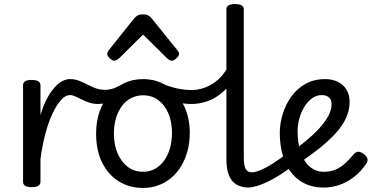

<svg xmlns="http://www.w3.org/2000/svg" viewBox="-20 -910 1870 949"><path d="M136 15Q115 15 104.5 8.5Q94 2 94 -11V-489Q94 -502 104.5 -508.5Q115 -515 136 -515Q158 -515 169 -508.5Q180 -502 180 -489V-341Q194 -389 212 -422.5Q230 -456 249.5 -477.5Q269 -499 288 -509Q307 -519 325 -519Q344 -519 353.5 -507Q363 -495 363 -479.5Q363 -464 353.5 -452Q344 -440 325 -440Q304 -440 282.5 -416.5Q261 -393 240.5 -350.5Q220 -308 204.5 -250Q189 -192 180 -124V-11Q180 2 169 8.5Q158 15 136 15Z M465 -396Q442 -396 422 -402.5Q402 -409 384.5 -418Q367 -427 352.5 -433.5Q338 -440 325 -440Q306 -440 297 -452Q288 -464 288 -479.5Q288 -495 297 -507Q306 -519 325 -519Q350 -519 370.5 -511Q391 -503 411 -492.5Q431 -482 452.5 -474Q474 -466 501 -466Q512 -466 529 -469.5Q546 -473 559 -481Q570 -488 579.5 -483Q589 -478 593.5 -468Q598 -458 597.5 -448Q597 -438 587 -433Q569 -424 547.5 -415.5Q526 -407 504.5 -401.5Q483 -396 465 -396Z M687 19Q620 19 567.5 -13.5Q515 -46 485 -106Q455 -166 455 -250Q455 -309 472 -358Q489 -407 520.5 -443Q552 -479 594 -499Q636 -519 687 -519Q754 -519 806 -484.5Q858 -450 888 -390Q918 -330 918 -254Q918 -206 907 -164.5Q896 -123 875.5 -89Q855 -55 826.5 -31Q798 -7 762.5 6Q727 19 687 19ZM687 -61Q719 -61 745 -75Q771 -89 790 -114.5Q809 -140 819.5 -175.5Q830 -211 830 -254Q830 -308 812 -350Q794 -392 762 -415.5Q730 -439 687 -439Q656 -439 629 -425.5Q602 -412 583 -386.5Q564 -361 553.5 -326.5Q543 -292 543 -250Q543 -194 561.5 -151.5Q580 -109 612 -85Q644 -61 687 -61Z M927 -396Q887 -396 848.5 -406Q810 -416 771 -433Q756 -439 753 -451Q750 -463 754 -474.5Q758 -486 767 -492.5Q776 -499 786 -495Q816 -482 853 -473.5Q890 -465 928 -465Q959 -465 992.5 -477Q1026 -489 1057.5 -516Q1089 -543 1112 -590Q1118 -602 1132.5 -600Q1147 -598 1156 -586Q1165 -574 1156 -555Q1124 -493 1084.5 -458Q1045 -423 1004.5 -409.5Q964 -396 927 -396Z M545 -610Q535 -610 522.5 -622Q510 -634 510 -644Q510 -647 511 -650Q512 -653 516 -660L643 -819Q649 -826 658.5 -832.5Q668 -839 687 -839Q706 -839 715 -832.5Q724 -826 730 -819L858 -660Q863 -653 864 -650Q865 -647 865 -644Q865 -634 852 -622Q839 -610 830 -610Q823 -610 817 -613.5Q811 -617 805 -623L687 -739L570 -623Q563 -617 557 -613.5Q551 -610 545 -610Z M1208 17Q1186 17 1166 10Q1146 3 1131 -12.5Q1116 -28 1107.5 -55.5Q1099 -83 1099 -124V-864Q1099 -877 1109.5 -883.5Q1120 -890 1141 -890Q1163 -890 1174 -883.5Q1185 -877 1185 -864V-133Q1185 -91 1194.5 -74.5Q1204 -58 1227 -58Q1241 -58 1248 -46.5Q1255 -35 1253.5 -20.5Q1252 -6 1241 5.5Q1230 17 1208 17Z M1204 17Q1190 17 1183.5 5.5Q1177 -6 1178.5 -20.5Q1180 -35 1191 -46.5Q1202 -58 1223 -58Q1241 -58 1268.5 -69.5Q1296 -81 1332 -104Q1368 -127 1412 -162Q1424 -171 1435 -167.5Q1446 -164 1452.5 -153Q1459 -142 1458 -128.5Q1457 -115 1445 -105Q1391 -61 1345.5 -34.5Q1300 -8 1264.5 4.5Q1229 17 1204 17Z M1581 17Q1511 17 1462 -17Q1413 -51 1388 -112.5Q1363 -174 1363 -254Q1363 -300 1377.5 -347Q1392 -394 1420 -433Q1448 -472 1490 -495.5Q1532 -519 1588 -519Q1622 -519 1649 -506Q1676 -493 1692 -468Q1708 -443 1708 -406Q1708 -365 1690.5 -327Q1673 -289 1641 -253.5Q1609 -218 1568 -184.5Q1527 -151 1480 -119L1423 -161Q1460 -187 1495 -216Q1530 -245 1558 -275.5Q1586 -306 1602.5 -336.5Q1619 -367 1619 -394Q1619 -419 1605 -429.5Q1591 -440 1571 -440Q1544 -440 1522 -424Q1500 -408 1484 -381.5Q1468 -355 1459.5 -324Q1451 -293 1451 -263Q1451 -198 1467.5 -153Q1484 -108 1513 -84.5Q1542 -61 1581 -61Q1615 -61 1640.5 -72.5Q1666 -84 1687.5 -104Q1709 -124 1727 -146Q1739 -161 1752 -160Q1765 -159 1779 -148Q1793 -137 1796 -126Q1799 -115 1791 -102Q1763 -60 1727.5 -33.5Q1692 -7 1654.5 5Q1617 17 1581 17Z"/></svg>

Font: Playwrite GB S
Style: Regular
Weight: 400
Designer: Veronika Burian, José Scaglione
Foundry: TypeTogether
Version: Version 1.000